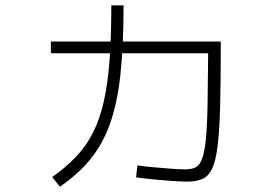

<svg xmlns="http://www.w3.org/2000/svg" viewBox="-20 -665 1040 721"><path d="M683 17Q659 17 625 14.5Q591 12 555 8.5Q519 5 491 1L496 -44Q522 -40 556 -37Q590 -34 622 -31.5Q654 -29 675 -29Q698 -29 713.5 -36Q729 -43 738.5 -67.5Q748 -92 753 -142Q758 -192 759.5 -276Q761 -360 762 -489L788 -465H171V-509H809V-486Q809 -352 806.5 -261.5Q804 -171 797 -115.5Q790 -60 776.5 -31.5Q763 -3 740 7Q717 17 683 17ZM176 0Q228 -37 266 -77Q304 -117 329.5 -167.5Q355 -218 370 -285Q385 -352 391.5 -440.5Q398 -529 398 -645H444Q444 -495 432.5 -387.5Q421 -280 394 -203Q367 -126 321 -69Q275 -12 205 36Z"/></svg>

Font: M PLUS 1 Thin Light
Style: Regular
Weight: 300
Version: Version 1.001